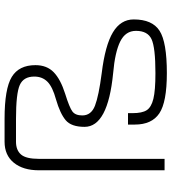

<svg xmlns="http://www.w3.org/2000/svg" viewBox="25 -765 750 840"><g transform="rotate(-90 400.0 -345.0)"><path d="M300 -650Q411 -650 448 -633.5Q485 -617 485 -570Q485 -535 462.5 -512.5Q440 -490 385 -475Q323 -457 294 -432.5Q265 -408 265 -350Q265 -248 500 -225Q592 -217 638.5 -194Q685 -171 685 -125Q685 -74 648.5 -57Q612 -40 500 -40Q424 -40 387.5 -49Q351 -58 338 -78Q325 -98 325 -140V-160H275V-130Q275 -56 324 -23Q373 10 500 10Q636 10 685.5 -22Q735 -54 735 -135Q735 -192 678.5 -226Q622 -260 500 -275Q400 -288 357.5 -304.5Q315 -321 315 -360Q315 -390 332 -403Q349 -416 410 -435Q473 -455 504 -485Q535 -515 535 -565Q535 -637 483.5 -668.5Q432 -700 300 -700H200Q141 -700 108 -659.5Q75 -619 75 -550V0H125V-550Q125 -606 144 -628Q163 -650 200 -650Z"/></g></svg>

Font: Millimetre
Style: Light
Weight: 200
Designer: Jérémy Landes
Version: Version 1.0